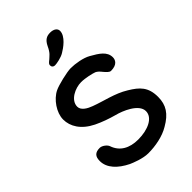

<svg xmlns="http://www.w3.org/2000/svg" viewBox="-248 -956 1059 1059"><g transform="rotate(-45 282.0 -426.0)"><path d="M350 -853C323 -853 304 -843 288 -810C270 -771 256 -765 243 -752C228 -740 222 -735 222 -726C222 -715 228 -706 243 -706C255 -706 295 -713 317 -727C341 -741 396 -779 396 -821C396 -840 378 -853 350 -853ZM521 -181C521 -258 486 -290 428 -325C365 -364 293 -376 230 -400C202 -410 167 -429 167 -458C167 -509 232 -539 278 -539C310 -539 356 -528 372 -522C383 -517 393 -507 403 -494C415 -480 427 -466 439 -466C487 -466 499 -492 499 -512C499 -556 461 -580 413 -607C382 -625 327 -634 292 -634C262 -634 179 -614 153 -601C105 -578 62 -516 62 -463C62 -409 94 -355 167 -319C204 -301 244 -287 284 -276C328 -265 418 -228 418 -173C418 -122 354 -92 277 -92C209 -92 160 -120 141 -176C137 -190 113 -210 94 -210C57 -210 43 -193 43 -158C43 -104 86 -60 149 -29C167 -21 220 1 263 1C319 1 383 -11 429 -39C494 -76 521 -118 521 -181Z"/></g></svg>

Font: Itim
Style: Regular
Weight: 400
Designer: CadsonDemak Team
Foundry: Pablo Impallari
Version: Version 1.002;PS 001.002;hotconv 1.0.88;makeotf.lib2.5.64775